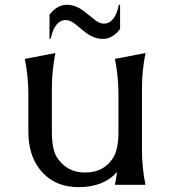

<svg xmlns="http://www.w3.org/2000/svg" viewBox="-20 -767 707 797"><path d="M185.5 -706.1Q217.3 -747.1 257.3 -747.1Q295.9 -747.1 331.1 -718.3L372.6 -685.5Q392.6 -668.9 411.1 -668.9Q457 -668.9 473.6 -747.1H478.5V-646.5Q446.8 -605.5 407.2 -605.5Q368.7 -605.5 332.5 -634.3L291.5 -667.5Q271.5 -683.6 252.9 -683.6Q207 -683.6 189.9 -605.5H185.5ZM584 0H457Q462.4 -26.9 465.8 -53.2Q410.6 9.8 306.2 9.8Q200.2 9.8 141.6 -68.8Q97.7 -128.4 97.7 -219.7V-376Q97.7 -449.2 83 -522.5L210 -546.9Q195.3 -473.6 195.3 -400.4V-219.7Q195.3 -145.5 216.8 -112.8Q257.8 -50.8 333.5 -50.8Q412.1 -50.8 450.2 -112.8Q471.7 -147.9 471.7 -219.7V-376Q471.7 -449.2 457 -522.5L584 -546.9Q569.3 -473.6 569.3 -400.4V-146.5Q569.3 -68.8 584 0Z"/></svg>

Font: Classica
Style: Book
Weight: 400
Version: Version 1.001